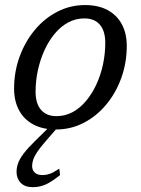

<svg xmlns="http://www.w3.org/2000/svg" viewBox="-20 -514 572 777"><path d="M324 -493.5Q378.5 -493.5 416.2 -472.8Q454 -452 473.5 -415Q493 -378 493 -328Q493 -260.5 471.2 -199.5Q449.5 -138.5 410.2 -91.2Q371 -44 319 -17Q267 10 206.5 10Q152 10 114 -10.8Q76 -31.5 56.5 -68.8Q37 -106 37 -155.5Q37 -223 59 -283.8Q81 -344.5 120 -391.8Q159 -439 211.2 -466.2Q263.5 -493.5 324 -493.5ZM208.5 -44Q243.5 -44 273.8 -60.2Q304 -76.5 328.2 -105.5Q352.5 -134.5 370 -172.2Q387.5 -210 396.8 -253.2Q406 -296.5 406 -340.5Q406 -388.5 384.2 -414Q362.5 -439.5 321.5 -439.5Q286.5 -439.5 256.2 -423.2Q226 -407 201.8 -378Q177.5 -349 160.2 -311.2Q143 -273.5 133.5 -230.5Q124 -187.5 124 -142.5Q124 -95 146 -69.5Q168 -44 208.5 -44ZM164 58.5Q142 83.5 130.2 101.5Q118.5 119.5 114.2 132.8Q110 146 110 157.5Q110 174.5 120.8 184.5Q131.5 194.5 151.5 194.5Q166.5 194.5 181.2 189.5Q196 184.5 220 168.5L223 194.5Q189 222 164.5 232.8Q140 243.5 113 243.5Q80.5 243.5 63.8 226Q47 208.5 47 181.5Q47 164.5 53 147Q59 129.5 76 107Q93 84.5 125.5 53L192 -12.5H225.5Z"/></svg>

Font: Newsreader 10pt
Style: Italic
Weight: 400
Italic angle: -17°
Version: Version 1.003